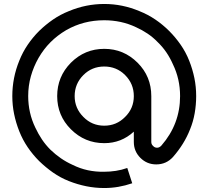

<svg xmlns="http://www.w3.org/2000/svg" viewBox="-20 -735 1022 967"><path d="M505 -715Q459 -715 414.5 -706Q370 -697 327 -679Q284 -662 247 -636.5Q210 -611 177 -579Q145 -547 119.5 -509.5Q94 -472 77 -429Q42 -343 42 -251Q42 -205 51 -161Q60 -117 77 -74Q94 -31 119.5 6.5Q145 44 177 76Q210 108 247 134Q284 160 327 177Q370 194 414.5 203Q459 212 505 212Q541 212 576 206Q611 200 646 188L621 111Q593 121 563.5 125.5Q534 130 505 130Q463 131 423 122.5Q383 114 345 95Q314 81 286.5 62Q259 43 234 19Q210 -5 191.5 -32.5Q173 -60 158 -92Q140 -129 131 -169Q122 -209 122 -251Q122 -303 135.5 -351Q149 -399 174 -443Q200 -488 234.5 -522.5Q269 -557 313 -583Q400 -633 505 -633Q547 -633 587 -624.5Q627 -616 665 -598Q696 -584 723.5 -565.5Q751 -547 774 -523Q799 -499 818 -471Q837 -443 851 -411Q887 -337 887 -251Q887 -110 793 -2Q783 9 771 9Q759 9 751 0Q742 -8 742 -20V-251Q742 -350 673 -419Q603 -489 505 -489Q407 -489 337 -419Q268 -349 268 -251Q268 -153 337 -84Q407 -14 505 -14Q591 -14 654 -72V-20Q654 27 687 60Q720 93 767 93Q817 93 851 56Q879 24 900.5 -10.5Q922 -45 937 -83Q953 -122 960.5 -164.5Q968 -207 968 -251Q968 -298 959 -342Q950 -386 933 -429Q916 -472 890 -509.5Q864 -547 832 -579Q800 -611 762.5 -636.5Q725 -662 682 -679Q639 -697 595 -706Q551 -715 505 -715ZM505 -400Q567 -400 610 -357Q654 -313 654 -251Q654 -189 610 -146Q567 -102 505 -102Q443 -102 400 -146Q356 -190 356 -251Q356 -313 400 -357Q443 -400 505 -400Z"/></svg>

Font: Unageo
Style: Medium
Weight: 500
Designer: Richard Sepsi
Foundry: Richard Sepsi
Version: Version 2.000